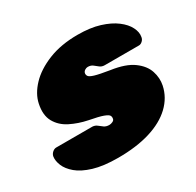

<svg xmlns="http://www.w3.org/2000/svg" viewBox="-123 -669 836 817"><g transform="rotate(-30 295.0 -260.0)"><path d="M238 10Q166 10 118.5 -4.5Q71 -19 44.5 -41.5Q18 -64 8 -88.5Q-2 -113 1 -133Q3 -144 12 -152Q21 -160 31 -160H205Q206 -160 207 -160Q208 -160 209 -160Q222 -159 231 -151.5Q240 -144 250 -137Q260 -130 275 -130Q283 -130 291.5 -134Q300 -138 301 -145Q303 -154 299 -161Q295 -168 275 -175.5Q255 -183 207 -192Q163 -201 125 -220Q87 -239 68 -273Q49 -307 60 -359Q69 -402 106 -441Q143 -480 205 -505Q267 -530 349 -530Q411 -530 456 -516Q501 -502 530 -480Q559 -458 571.5 -433Q584 -408 580 -387Q579 -376 570.5 -368Q562 -360 553 -360H395Q393 -360 390 -360Q387 -360 385 -360Q371 -360 361.5 -367.5Q352 -375 342.5 -382.5Q333 -390 318 -390Q311 -390 304 -385.5Q297 -381 295 -374Q293 -366 297.5 -358.5Q302 -351 323.5 -344.5Q345 -338 395 -330Q465 -320 502 -293Q539 -266 550.5 -231Q562 -196 555 -162Q544 -109 503 -70Q462 -31 395 -10.5Q328 10 238 10Z"/></g></svg>

Font: Rubik Black
Style: Italic
Weight: 900
Italic angle: -12°
Designer: Hubert and Fischer
Foundry: Hubert and Fischer
Version: Version 2.300;gftools[0.9.30]